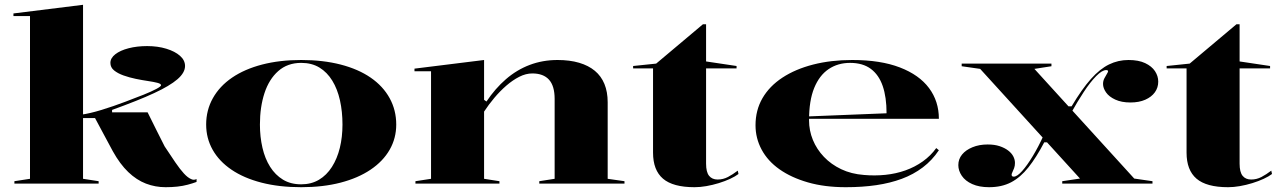

<svg xmlns="http://www.w3.org/2000/svg" viewBox="-20 -765 5359 800"><path d="M326 -20 391 -10V0H40V-10L105 -20V-698H36V-709L326 -745ZM317 -273V-287Q354 -292 403 -307Q452 -322 502 -341Q545 -357 578.5 -370.5Q612 -384 631.5 -394.5Q651 -405 651 -410Q651 -416 635.5 -420Q620 -424 596 -427.5Q572 -431 545.5 -436.5Q519 -442 495 -450.5Q471 -459 455.5 -471.5Q440 -484 440 -503Q440 -523 460.5 -539Q481 -555 516 -564Q551 -573 593 -573Q637 -573 673 -562Q709 -551 730 -532.5Q751 -514 751 -490Q751 -462 719 -434.5Q687 -407 622 -377Q590 -362 546 -344.5Q502 -327 447 -307V-297H595Q614 -259 631.5 -223.5Q649 -188 666 -155Q691 -117 710.5 -88.5Q730 -60 746 -42.5Q762 -25 776 -19Q782 -16 787.5 -16Q793 -16 799 -19V-7Q783 -1 762.5 4.5Q742 10 719 12.5Q696 15 670 15Q627 15 588 0Q549 -15 514.5 -48Q480 -81 450 -135Q432 -168 414 -202Q396 -236 376 -273Z M1235 -515Q1326 -515 1399.5 -496Q1473 -477 1524.5 -441.5Q1576 -406 1603.5 -356Q1631 -306 1631 -246Q1631 -189 1603.5 -141Q1576 -93 1524 -58Q1472 -23 1399 -4Q1326 15 1235 15Q1143 15 1069.5 -4Q996 -23 944.5 -58Q893 -93 866 -141Q839 -189 839 -246Q839 -306 867 -356Q895 -406 947 -441.5Q999 -477 1072 -496Q1145 -515 1235 -515ZM1235 -503Q1178 -503 1139.5 -469Q1101 -435 1082 -377Q1063 -319 1063 -246Q1063 -195 1073.5 -149.5Q1084 -104 1105.5 -70Q1127 -36 1159 -16.5Q1191 3 1235 3Q1277 3 1309 -16Q1341 -35 1363 -69.5Q1385 -104 1396 -149Q1407 -194 1407 -246Q1407 -300 1396.5 -347Q1386 -394 1364.5 -429Q1343 -464 1311 -483.5Q1279 -503 1235 -503Z M2582 -10V0H2227V-10L2291 -20V-353Q2291 -407 2267.5 -433Q2244 -459 2198 -459Q2171 -459 2143.5 -445Q2116 -431 2089.5 -408Q2063 -385 2039.5 -357Q2016 -329 1997 -300V-20L2061 -10V0H1711V-10L1776 -20V-468H1707V-479L1997 -515V-349L2007 -342Q2043 -396 2088 -435Q2133 -474 2187 -494.5Q2241 -515 2303 -515Q2354 -515 2393 -503.5Q2432 -492 2458.5 -470Q2485 -448 2498.5 -415Q2512 -382 2512 -339V-20Z M2874 15Q2784 15 2742.5 -20.5Q2701 -56 2701 -129V-480H2618V-490L2714 -500L2909 -664H2922V-509L3049 -490V-480H2922V-83Q2922 -48 2934.5 -32.5Q2947 -17 2970 -17Q2993 -17 3013 -27.5Q3033 -38 3054 -54L3057 -40Q3044 -30 3022.5 -20Q3001 -10 2975 -2Q2949 6 2923 10.5Q2897 15 2874 15Z M3531 -515Q3649 -515 3729.5 -484Q3810 -453 3851 -398Q3892 -343 3892 -270H3349V-280L3674 -293Q3674 -360 3658 -406.5Q3642 -453 3608.5 -478Q3575 -503 3522 -503Q3471 -503 3432.5 -477Q3394 -451 3372.5 -398.5Q3351 -346 3351 -264Q3351 -221 3367 -182Q3383 -143 3413 -111.5Q3443 -80 3485 -60Q3527 -40 3580 -36Q3625 -32 3669 -36.5Q3713 -41 3752.5 -55Q3792 -69 3825 -92.5Q3858 -116 3881 -148L3892 -139Q3864 -97 3825 -67.5Q3786 -38 3737.5 -20Q3689 -2 3631 6.5Q3573 15 3504 15Q3416 15 3346.5 -5Q3277 -25 3228 -59.5Q3179 -94 3153.5 -141.5Q3128 -189 3128 -243Q3128 -306 3157 -356Q3186 -406 3240 -441.5Q3294 -477 3368 -496Q3442 -515 3531 -515Z M4406 0V-10L4480 -21L4064 -478L3987 -489V-500H4361V-489L4290 -478L4706 -21L4782 -10V0ZM4101 15Q4060 15 4031 2Q4002 -11 3987.5 -32.5Q3973 -54 3973 -77Q3973 -102 3988.5 -121Q4004 -140 4032 -151.5Q4060 -163 4095 -163Q4124 -163 4145 -156Q4166 -149 4180.5 -138Q4195 -127 4202 -113.5Q4209 -100 4209 -86Q4209 -74 4205.5 -64.5Q4202 -55 4198.5 -48Q4195 -41 4195 -37Q4195 -29 4204 -29Q4218 -29 4239 -52.5Q4260 -76 4283.5 -115Q4307 -154 4327 -198L4348 -172H4331Q4298 -109 4265 -67.5Q4232 -26 4193 -5.5Q4154 15 4101 15ZM4690 -338Q4653 -338 4627 -350Q4601 -362 4588.5 -380Q4576 -398 4576 -415Q4576 -428 4581.5 -438.5Q4587 -449 4592 -457Q4597 -465 4597 -468Q4597 -473 4589 -473Q4572 -473 4547 -447.5Q4522 -422 4495.5 -381.5Q4469 -341 4445 -298L4428 -322H4445Q4488 -394 4525.5 -436Q4563 -478 4601 -496.5Q4639 -515 4682 -515Q4724 -515 4751.5 -502Q4779 -489 4792.5 -468.5Q4806 -448 4806 -425Q4806 -400 4792 -380.5Q4778 -361 4752 -349.5Q4726 -338 4690 -338Z M5097 15Q5007 15 4965.5 -20.5Q4924 -56 4924 -129V-480H4841V-490L4937 -500L5132 -664H5145V-509L5272 -490V-480H5145V-83Q5145 -48 5157.5 -32.5Q5170 -17 5193 -17Q5216 -17 5236 -27.5Q5256 -38 5277 -54L5280 -40Q5267 -30 5245.5 -20Q5224 -10 5198 -2Q5172 6 5146 10.5Q5120 15 5097 15Z"/></svg>

Font: Kalnia SemiExpanded Medium
Style: Regular
Weight: 500
Width: 6
Designer: Frida Medrano
Foundry: Frida Medrano
Version: Version 1.105